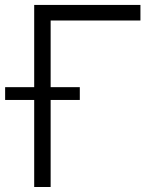

<svg xmlns="http://www.w3.org/2000/svg" viewBox="-40 -747 633 767"><path d="M521 -727.3V-665.1H162.3V-398.8H278.8V-347.7H162.3V0H96.6V-347.7H-19.5V-398.8H96.6V-727.3Z"/></svg>

Font: Inter Light BETA
Style: Regular
Weight: 300
Designer: Rasmus Andersson
Foundry: rsms
Version: Version 3.011;git-f93a4a705